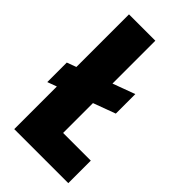

<svg xmlns="http://www.w3.org/2000/svg" viewBox="-215 -751 814 814"><g transform="rotate(45 191.5 -344.0)"><path d="M4 -240V-357L304 -468V-351ZM46 0V-688H204V-135H370V0Z"/></g></svg>

Font: Saira Condensed ExtraBold
Style: Regular
Weight: 800
Width: 3
Designer: Hector Gatti with collaboration of the Omnibus-Type team
Foundry: Omnibus-Type
Version: Version 1.101